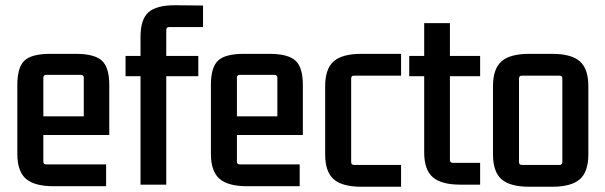

<svg xmlns="http://www.w3.org/2000/svg" viewBox="-20 -703 2305 731"><path d="M384 6H184Q111 6 78.5 -22.5Q46 -51 46 -117V-380Q46 -447 73.5 -472.5Q101 -498 171 -498H269Q339 -498 367.5 -472.5Q396 -447 396 -380V-189H145V-88Q145 -77 156 -77H384ZM156 -418Q145 -418 145 -407V-260H299V-407Q299 -418 288 -418Z M753 -600H624Q613 -600 613 -589V-490H735V-413H613V0H515V-413H458V-490H515V-563Q515 -629 545 -656Q575 -683 645 -683L753 -682Z M1121 6H921Q848 6 815.5 -22.5Q783 -51 783 -117V-380Q783 -447 810.5 -472.5Q838 -498 908 -498H1006Q1076 -498 1104.5 -472.5Q1133 -447 1133 -380V-189H882V-88Q882 -77 893 -77H1121ZM893 -418Q882 -418 882 -407V-260H1036V-407Q1036 -418 1025 -418Z M1507 8H1356Q1283 8 1250.5 -20.5Q1218 -49 1218 -115V-375Q1218 -441 1250.5 -469.5Q1283 -498 1356 -498H1507V-415H1328Q1317 -415 1317 -404V-86Q1317 -75 1328 -75H1507Z M1808 -490V-413H1693V-94Q1693 -83 1704 -83H1808V0H1733Q1660 0 1627.5 -28.5Q1595 -57 1595 -123V-413H1538V-490H1595V-615H1693V-490Z M1857 -115V-375Q1857 -441 1889.5 -469.5Q1922 -498 1995 -498H2082Q2155 -498 2187.5 -469.5Q2220 -441 2220 -375V-115Q2220 -49 2187.5 -20.5Q2155 8 2082 8H1995Q1922 8 1889.5 -20.5Q1857 -49 1857 -115ZM2110 -415H1967Q1956 -415 1956 -404V-86Q1956 -75 1967 -75H2110Q2121 -75 2121 -86V-404Q2121 -415 2110 -415Z"/></svg>

Font: Gemunu Libre SemiBold
Style: Regular
Weight: 600
Designer: Puspanada Ekanayake, Sola Matas, Pathum Egodawatta, Kosala Senevirathne
Foundry: mooniak
Version: Version 1.100